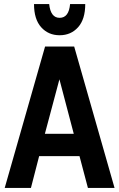

<svg xmlns="http://www.w3.org/2000/svg" viewBox="-20 -917 583 937"><path d="M3 0 200 -690H342L539 0H409L368 -155H171L131 0ZM199 -264H340L270 -530ZM146 -897H220Q227 -830 271 -830Q316 -830 322 -897H396Q396 -823 361 -784Q326 -745 271 -745Q216 -745 181 -784Q146 -823 146 -897Z"/></svg>

Font: Radio Canada Condensed SemiBold
Style: Regular
Weight: 600
Width: 3
Designer: Charles Daoud, Etienne Aubert Bonn, Alexandre Saumier Demers, Jacques Le Bailly
Foundry: Radio-Canada
Version: Version 2.104; ttfautohint (v1.8.4.7-5d5b);gftools[0.9.28.de